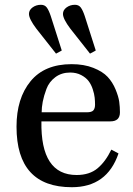

<svg xmlns="http://www.w3.org/2000/svg" viewBox="-20 -770 554 802"><path d="M101 -712Q101 -728 116 -739Q131 -750 151 -750Q167 -750 175.5 -738.5Q184 -727 192 -703L238 -559L214 -546L132 -650Q101 -691 101 -712ZM243 -712Q243 -728 258 -739Q273 -750 293 -750Q309 -750 317.5 -738.5Q326 -727 334 -703L380 -559L356 -546L274 -650Q243 -691 243 -712ZM49 -241Q49 -359 107.5 -430.5Q166 -502 279 -502Q331 -502 370 -486.5Q409 -471 429.5 -449Q450 -427 462.5 -397Q475 -367 478 -345Q481 -323 481 -301Q481 -263 441 -263H153Q149 -39 300 -39Q354 -39 387.5 -67Q421 -95 445 -145L475 -129Q427 12 280 12Q49 12 49 -241ZM154 -301H343Q363 -301 370 -309Q377 -317 377 -333Q377 -347 375.5 -362Q374 -377 367.5 -397Q361 -417 350 -431.5Q339 -446 319 -456.5Q299 -467 273 -467Q237 -467 211 -447.5Q185 -428 174 -398.5Q163 -369 158.5 -345Q154 -321 154 -301Z"/></svg>

Font: Linguistics Pro
Style: Regular
Weight: 400
Designer: Stefan Peev, Context Ltd
Foundry: Stefan Peev, Context Ltd
Version: Version 001.000